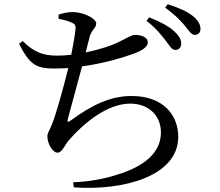

<svg xmlns="http://www.w3.org/2000/svg" viewBox="-20 -840 1040 908"><path d="M762 -650C782 -624 792 -604 808 -604C825 -603 837 -615 837 -633C837 -653 828 -670 804 -692C778 -716 737 -738 685 -758L673 -741C717 -708 742 -675 762 -650ZM852 -721C873 -696 884 -675 901 -675C917 -675 928 -685 928 -703C928 -724 918 -743 891 -765C866 -785 825 -804 773 -820L761 -804C808 -770 831 -745 852 -721ZM257 -751C283 -746 302 -741 317 -734C334 -727 339 -722 337 -701C335 -679 327 -630 317 -581C293 -578 271 -577 249 -577C185 -577 142 -592 87 -646L70 -633C123 -528 156 -516 241 -516C262 -516 282 -517 303 -518C283 -438 246 -300 225 -250C211 -215 204 -211 204 -195C204 -161 229 -118 252 -118C274 -118 288 -157 304 -175C374 -256 486 -350 596 -350C680 -350 741 -296 741 -214C741 -142 697 -62 528 -12C471 6 403 19 326 22L329 46C564 63 823 -7 823 -193C823 -295 753 -386 602 -386C499 -386 412 -341 317 -272C298 -258 297 -262 302 -282L368 -526C478 -541 574 -572 615 -587C654 -602 679 -619 679 -639C679 -668 641 -675 618 -675C604 -675 584 -663 547 -644C508 -624 448 -605 385 -592L404 -666C414 -701 435 -707 435 -729C435 -753 374 -783 323 -783C301 -783 280 -778 257 -771Z"/></svg>

Font: Noto Serif CJK SC Medium
Style: Regular
Weight: 500
Designer: Ryoko NISHIZUKA 西塚涼子 (kana & ideographs); Frank Grießhammer (Latin, Greek & Cyrillic); Wenlong ZHANG 张文龙 (bopomofo); San
Foundry: Adobe
Version: Version 2.001;hotconv 1.1.0;makeotfexe 2.6.0